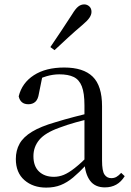

<svg xmlns="http://www.w3.org/2000/svg" viewBox="-20 -838 597 873"><path d="M190 15Q130 15 91 -19Q52 -53 52 -115Q52 -154 69 -184.5Q86 -215 125.5 -239Q165 -263 231 -282Q273 -295 319 -307Q365 -319 405 -328V-303Q365 -293 324 -281.5Q283 -270 249 -257Q185 -234 158.5 -202Q132 -170 132 -128Q132 -82 157.5 -58Q183 -34 225 -34Q248 -34 270 -43Q292 -52 320 -74Q348 -96 386 -134L395 -87H371Q340 -54 312.5 -31Q285 -8 256 3.5Q227 15 190 15ZM457 14Q412 14 389.5 -16.5Q367 -47 364 -100V-103V-359Q364 -415 352 -445.5Q340 -476 315 -488Q290 -500 250 -500Q221 -500 192 -491.5Q163 -483 130 -465L173 -492L157 -413Q153 -386 140.5 -375Q128 -364 109 -364Q73 -364 65 -400Q80 -461 134 -496Q188 -531 272 -531Q359 -531 401.5 -489.5Q444 -448 444 -355V-108Q444 -61 455 -44.5Q466 -28 486 -28Q499 -28 509 -33.5Q519 -39 531 -52L547 -37Q531 -11 508.5 1.5Q486 14 457 14ZM209 -624Q234 -661 258.5 -697.5Q283 -734 308 -773Q323 -798 335.5 -808Q348 -818 363 -818Q376 -818 386 -809Q396 -800 396 -784Q396 -771 386.5 -757Q377 -743 353 -723Q321 -696 290 -667.5Q259 -639 228 -610Z"/></svg>

Font: Noto Serif JP
Style: Regular
Weight: 400
Designer: Ryoko NISHIZUKA  (kana & ideographs); Frank Grießhammer (Latin, Greek & Cyrillic); Wenlong ZHANG  (bopomofo); Sandoll Co
Foundry: Adobe
Version: Version 2.003-H1;hotconv 1.1.1;makeotfexe 2.6.0